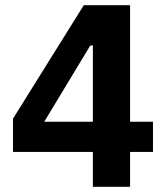

<svg xmlns="http://www.w3.org/2000/svg" viewBox="-20 -718 640 738"><path d="M480 0V-134H568V-250H480V-698H302L30 -262V-134H337V0ZM327 -543H337V-250H150Z"/></svg>

Font: IBM Plex Thai Looped
Style: Bold
Weight: 700
Designer: Mike Abbink, Paul van der Laan, Pieter van Rosmalen, Ben Mitchell, Mark Frömberg
Foundry: Bold Monday
Version: Version 1.0